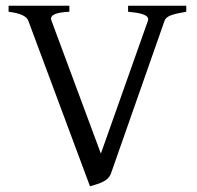

<svg xmlns="http://www.w3.org/2000/svg" viewBox="-20 -635 689 670"><path d="M630 -594V-615H427V-594C455 -591 497 -587 497 -568C497 -566 497 -564 496 -562L332 -99L160 -562C159 -565 158 -568 158 -570C158 -584 179 -592 222 -594V-615H10V-594C51 -589 74 -578 79 -562L294 15C316 8 356 1 367 -29L554 -562C560 -580 584 -586 630 -594Z"/></svg>

Font: Temporarium
Style: Regular
Weight: 400
Version: Version 1.1